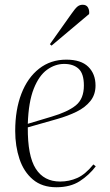

<svg xmlns="http://www.w3.org/2000/svg" viewBox="-20 -774 463 808"><path d="M259 -523Q321 -523 351.5 -493Q382 -463 382 -414Q382 -376 360.5 -349Q339 -322 302.5 -304Q266 -286 220 -273L97 -238Q96 -118 130.5 -64Q165 -10 233 -10Q271 -10 305 -25Q339 -40 373 -82L383 -74Q355 -37 315.5 -11.5Q276 14 217 14Q157 14 118.5 -18.5Q80 -51 62 -105Q44 -159 44 -223Q44 -312 70 -379.5Q96 -447 144.5 -485Q193 -523 259 -523ZM333 -414Q333 -464 311 -484.5Q289 -505 250 -505Q212 -505 178 -480.5Q144 -456 122 -400.5Q100 -345 97 -253L197 -283Q265 -303 299 -330.5Q333 -358 333 -414ZM280 -715Q296 -738 305.5 -746Q315 -754 328 -754Q344 -754 350.5 -742Q357 -730 355 -715L197 -582L190 -588Z"/></svg>

Font: Literata 72pt ExtraLight
Style: Italic
Weight: 200
Italic angle: -2°
Designer: Latin by Veronika Burian and Jose Scaglione. Greek by Irene Vlachou. Cyrillic by Vera Evstafieva
Foundry: TypeTogether
Version: Version 3.002